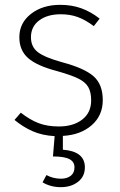

<svg xmlns="http://www.w3.org/2000/svg" viewBox="-20 -552 495 794"><path d="M240 10V67Q331 74 331 140Q331 178 302.5 200Q274 222 232 222Q189 222 156 202L172 172Q200 187 232 187Q257 187 272.5 175Q288 163 288 140Q288 117 267 106Q246 95 199 95L206 11Q154 8 114.5 -9.5Q75 -27 40 -56L66 -86Q103 -57 139 -43Q175 -29 223 -29Q283 -29 320 -57.5Q357 -86 357 -137Q357 -171 345 -192Q333 -213 303 -227.5Q273 -242 216 -258Q132 -280 96 -312Q60 -344 60 -398Q60 -457 108 -494.5Q156 -532 229 -532Q276 -532 315.5 -518Q355 -504 392 -475L368 -444Q333 -470 301.5 -481.5Q270 -493 231 -493Q176 -493 142 -467.5Q108 -442 108 -398Q108 -358 137 -336Q166 -314 239 -294Q329 -270 367 -236.5Q405 -203 405 -138Q405 -74 359 -34Q313 6 240 10Z"/></svg>

Font: FiraGO ExtraLight
Style: Regular
Weight: 200
Designer: bBox Type
Foundry: bBox Type GmbH
Version: Version 1.001